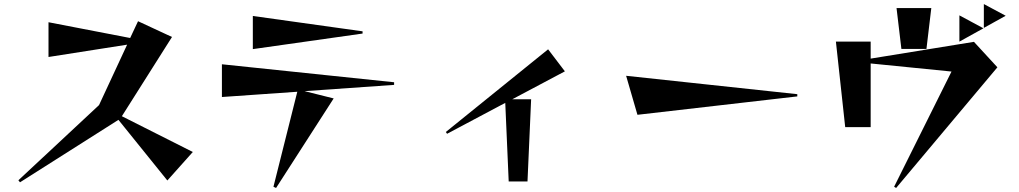

<svg xmlns="http://www.w3.org/2000/svg" viewBox="-20 -850 5040 950"><path d="M566 -257 79 52 71 42 470 -330 609 -629 220 -568V-740L624 -662L663 -745L831 -667L583 -275L934 -98L808 43Z M1231 -607V-771L1774 -695V-684ZM1487 -399 1631 -363 1346 80 1333 74 1451 -396 1078 -370V-532L1930 -443V-430Z M2497 48 2480 -341 2192 -188 2186 -197 2692 -606 2775 -497 2515 -359H2608L2590 48Z M3134 -282 3078 -475 3925 -384V-373Z M4848 -712V-830L4956 -772ZM4440 -608 4416 -810H4588L4564 -608ZM4727 -644V-774L4846 -710ZM4404 74 4688 -496 4288 -536V-221H4162L4116 -644H4288V-560L4799 -643L4915 -517L4414 80Z"/></svg>

Font: Reggae One
Style: Regular
Weight: 400
Designer: Fontworks Inc.
Foundry: Fontworks Inc.
Version: Version 1.100